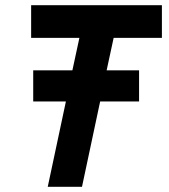

<svg xmlns="http://www.w3.org/2000/svg" viewBox="-20 -720 652 740"><path d="M100 -700H604V-574H418L391 -449H516V-329H366L296 0H164L234 -329H108V-449H259L286 -574H100Z"/></svg>

Font: Space Mono
Style: Bold Italic
Weight: 700
Italic angle: -12°
Monospace: yes
Designer: Colophon Foundry / Benjamin Critton
Foundry: Colophon Foundry
Version: Version 1.000;PS 1.000;hotconv 1.0.81;makeotf.lib2.5.63406